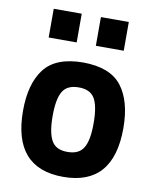

<svg xmlns="http://www.w3.org/2000/svg" viewBox="-83 -792 699 867"><g transform="rotate(10 266.0 -358.0)"><path d="M309.1 -596.2V-728H437V-596.2ZM92.8 -596.2V-728H221.2V-596.2ZM266.1 -102.1Q319.3 -102.1 339.8 -138.2Q360.4 -173.8 359.9 -251Q359.9 -328.1 339.4 -363.3Q318.4 -398.4 265.6 -397.9Q212.9 -397.9 192.4 -362.8Q171.9 -328.1 171.9 -251Q171.9 -173.8 192.4 -137.7Q212.9 -101.6 266.1 -102.1ZM266.1 -512.2Q390.6 -511.7 443.4 -443.4Q496.1 -375 496.1 -251Q496.1 12.2 266.1 12.2Q36.1 12.2 36.1 -251Q36.1 -375 88.9 -443.4Q141.6 -511.7 266.1 -512.2Z"/></g></svg>

Font: TitilliumWeb-Bold
Style: Bold
Weight: 700
Version: Version 1.001;PS 57.000;hotconv 1.0.70;makeotf.lib2.5.55311